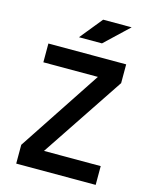

<svg xmlns="http://www.w3.org/2000/svg" viewBox="-131 -986 848 1071"><g transform="rotate(15 293.0 -450.5)"><path d="M68.4 0V-108.4L383.3 -585H68.4V-693.4H517.6V-585L199.7 -108.4H527.3V0ZM224.1 -771.5 329.1 -900.9H493.7L356.9 -771.5Z"/></g></svg>

Font: Caskaydia Cove SemiBold
Style: Regular
Weight: 600
Monospace: yes
Designer: Aaron Bell
Foundry: Saja Typeworks
Version: Version 4.300; ttfautohint (v1.8.3)